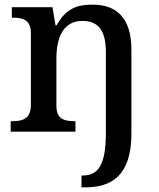

<svg xmlns="http://www.w3.org/2000/svg" viewBox="-20 -567 684 827"><path d="M331 240H347C463 240 546 187 546 8V-352C546 -488 484 -547 379 -547C315 -547 265 -533 224 -458H219L206 -536H31V-491H34C78 -491 113 -482 113 -424V-116C113 -54 77 -45 32 -45H26V0H305V-45H302C258 -45 223 -53 223 -111V-317C223 -402 251 -477 335 -477C410 -477 436 -427 436 -341V7C436 146 401 189 337 189H331Z"/></svg>

Font: Noto Serif Medium
Style: Regular
Weight: 500
Designer: Monotype Design Team
Foundry: Monotype Imaging Inc.
Version: Version 2.013